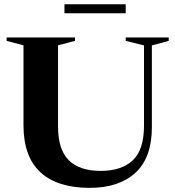

<svg xmlns="http://www.w3.org/2000/svg" viewBox="-20 -896 848 928"><path d="M676 -288.5V-676.5L587.5 -698.5V-715H795.5V-698.5L714 -676.5V-280.5Q714 -134.5 634.8 -61.2Q555.5 12 414 12Q257 12 175.2 -63.5Q93.5 -139 93.5 -291V-677L12 -698.5V-715H342.5V-698.5L260.5 -677V-284.5Q260.5 -173.5 312.2 -121.8Q364 -70 466.5 -70Q567 -70 621.5 -121Q676 -172 676 -288.5ZM291.5 -832V-875.5H587.5V-832Z"/></svg>

Font: Newsreader Display SemiBold
Style: Regular
Weight: 600
Designer: Hugues Gentile
Foundry: Production Type
Version: Version 1.001